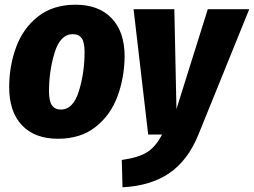

<svg xmlns="http://www.w3.org/2000/svg" viewBox="-20 -571 1078 815"><path d="M19 -201Q19 -291 48.5 -371Q78 -451 141.5 -501Q205 -551 301 -551Q399 -551 454 -493.5Q509 -436 509 -331Q508 -241 478.5 -161.5Q449 -82 385.5 -32Q322 18 226 18Q128 18 73.5 -39Q19 -96 19 -201ZM339 -350Q339 -391 327 -408.5Q315 -426 289 -426Q236 -426 212 -348Q188 -270 188 -183Q188 -142 200.5 -124Q213 -106 238 -106Q291 -106 315 -184.5Q339 -263 339 -350ZM822 1Q777 111 698 164.5Q619 218 500 224L497 108Q568 98 604.5 75Q641 52 668 0H609L547 -532H720L729 -108L862 -532H1038Z"/></svg>

Font: Fira Sans Condensed ExtraBold
Style: Italic
Weight: 800
Width: 3
Italic angle: -8°
Designer: bBox Type GmbH & Carrois Corporate GbR & Edenspiekermann AG
Foundry: bBox Type GmbH & Carrois Corporate GbR & Edenspiekermann AG
Version: Version 4.301